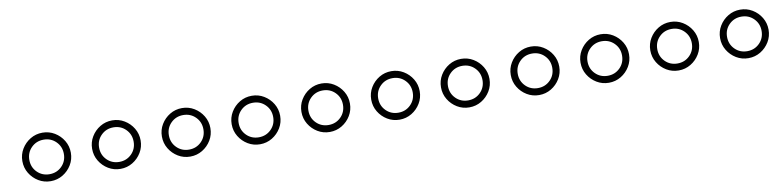

<svg xmlns="http://www.w3.org/2000/svg" viewBox="-14 -922 4428 1084"><g transform="rotate(-10 2200.0 -380.0)"><path d="M80 -380Q80 -342 99 -310.5Q118 -279 149.5 -260Q181 -241 219 -241Q257 -241 288.5 -260Q320 -279 339 -310.5Q358 -342 358 -380Q358 -418 339 -449.5Q320 -481 288.5 -500Q257 -519 219 -519Q181 -519 149.5 -500Q118 -481 99 -449.5Q80 -418 80 -380ZM120 -380Q120 -422 148.5 -450.5Q177 -479 219 -479Q261 -479 289.5 -450.5Q318 -422 318 -380Q318 -338 289.5 -309.5Q261 -281 219 -281Q177 -281 148.5 -309.5Q120 -338 120 -380Z M480 -380Q480 -342 499 -310.5Q518 -279 549.5 -260Q581 -241 619 -241Q657 -241 688.5 -260Q720 -279 739 -310.5Q758 -342 758 -380Q758 -418 739 -449.5Q720 -481 688.5 -500Q657 -519 619 -519Q581 -519 549.5 -500Q518 -481 499 -449.5Q480 -418 480 -380ZM520 -380Q520 -422 548.5 -450.5Q577 -479 619 -479Q661 -479 689.5 -450.5Q718 -422 718 -380Q718 -338 689.5 -309.5Q661 -281 619 -281Q577 -281 548.5 -309.5Q520 -338 520 -380Z M880 -380Q880 -342 899 -310.5Q918 -279 949.5 -260Q981 -241 1019 -241Q1057 -241 1088.5 -260Q1120 -279 1139 -310.5Q1158 -342 1158 -380Q1158 -418 1139 -449.5Q1120 -481 1088.5 -500Q1057 -519 1019 -519Q981 -519 949.5 -500Q918 -481 899 -449.5Q880 -418 880 -380ZM920 -380Q920 -422 948.5 -450.5Q977 -479 1019 -479Q1061 -479 1089.5 -450.5Q1118 -422 1118 -380Q1118 -338 1089.5 -309.5Q1061 -281 1019 -281Q977 -281 948.5 -309.5Q920 -338 920 -380Z M1280 -380Q1280 -342 1299 -310.5Q1318 -279 1349.5 -260Q1381 -241 1419 -241Q1457 -241 1488.5 -260Q1520 -279 1539 -310.5Q1558 -342 1558 -380Q1558 -418 1539 -449.5Q1520 -481 1488.5 -500Q1457 -519 1419 -519Q1381 -519 1349.5 -500Q1318 -481 1299 -449.5Q1280 -418 1280 -380ZM1320 -380Q1320 -422 1348.5 -450.5Q1377 -479 1419 -479Q1461 -479 1489.5 -450.5Q1518 -422 1518 -380Q1518 -338 1489.5 -309.5Q1461 -281 1419 -281Q1377 -281 1348.5 -309.5Q1320 -338 1320 -380Z M1680 -380Q1680 -342 1699 -310.5Q1718 -279 1749.5 -260Q1781 -241 1819 -241Q1857 -241 1888.5 -260Q1920 -279 1939 -310.5Q1958 -342 1958 -380Q1958 -418 1939 -449.5Q1920 -481 1888.5 -500Q1857 -519 1819 -519Q1781 -519 1749.5 -500Q1718 -481 1699 -449.5Q1680 -418 1680 -380ZM1720 -380Q1720 -422 1748.5 -450.5Q1777 -479 1819 -479Q1861 -479 1889.5 -450.5Q1918 -422 1918 -380Q1918 -338 1889.5 -309.5Q1861 -281 1819 -281Q1777 -281 1748.5 -309.5Q1720 -338 1720 -380Z M2080 -380Q2080 -342 2099 -310.5Q2118 -279 2149.5 -260Q2181 -241 2219 -241Q2257 -241 2288.5 -260Q2320 -279 2339 -310.5Q2358 -342 2358 -380Q2358 -418 2339 -449.5Q2320 -481 2288.5 -500Q2257 -519 2219 -519Q2181 -519 2149.5 -500Q2118 -481 2099 -449.5Q2080 -418 2080 -380ZM2120 -380Q2120 -422 2148.5 -450.5Q2177 -479 2219 -479Q2261 -479 2289.5 -450.5Q2318 -422 2318 -380Q2318 -338 2289.5 -309.5Q2261 -281 2219 -281Q2177 -281 2148.5 -309.5Q2120 -338 2120 -380Z M2480 -380Q2480 -342 2499 -310.5Q2518 -279 2549.5 -260Q2581 -241 2619 -241Q2657 -241 2688.5 -260Q2720 -279 2739 -310.5Q2758 -342 2758 -380Q2758 -418 2739 -449.5Q2720 -481 2688.5 -500Q2657 -519 2619 -519Q2581 -519 2549.5 -500Q2518 -481 2499 -449.5Q2480 -418 2480 -380ZM2520 -380Q2520 -422 2548.5 -450.5Q2577 -479 2619 -479Q2661 -479 2689.5 -450.5Q2718 -422 2718 -380Q2718 -338 2689.5 -309.5Q2661 -281 2619 -281Q2577 -281 2548.5 -309.5Q2520 -338 2520 -380Z M2880 -380Q2880 -342 2899 -310.5Q2918 -279 2949.5 -260Q2981 -241 3019 -241Q3057 -241 3088.5 -260Q3120 -279 3139 -310.5Q3158 -342 3158 -380Q3158 -418 3139 -449.5Q3120 -481 3088.5 -500Q3057 -519 3019 -519Q2981 -519 2949.5 -500Q2918 -481 2899 -449.5Q2880 -418 2880 -380ZM2920 -380Q2920 -422 2948.5 -450.5Q2977 -479 3019 -479Q3061 -479 3089.5 -450.5Q3118 -422 3118 -380Q3118 -338 3089.5 -309.5Q3061 -281 3019 -281Q2977 -281 2948.5 -309.5Q2920 -338 2920 -380Z M3280 -380Q3280 -342 3299 -310.5Q3318 -279 3349.5 -260Q3381 -241 3419 -241Q3457 -241 3488.5 -260Q3520 -279 3539 -310.5Q3558 -342 3558 -380Q3558 -418 3539 -449.5Q3520 -481 3488.5 -500Q3457 -519 3419 -519Q3381 -519 3349.5 -500Q3318 -481 3299 -449.5Q3280 -418 3280 -380ZM3320 -380Q3320 -422 3348.5 -450.5Q3377 -479 3419 -479Q3461 -479 3489.5 -450.5Q3518 -422 3518 -380Q3518 -338 3489.5 -309.5Q3461 -281 3419 -281Q3377 -281 3348.5 -309.5Q3320 -338 3320 -380Z M3680 -380Q3680 -342 3699 -310.5Q3718 -279 3749.5 -260Q3781 -241 3819 -241Q3857 -241 3888.5 -260Q3920 -279 3939 -310.5Q3958 -342 3958 -380Q3958 -418 3939 -449.5Q3920 -481 3888.5 -500Q3857 -519 3819 -519Q3781 -519 3749.5 -500Q3718 -481 3699 -449.5Q3680 -418 3680 -380ZM3720 -380Q3720 -422 3748.5 -450.5Q3777 -479 3819 -479Q3861 -479 3889.5 -450.5Q3918 -422 3918 -380Q3918 -338 3889.5 -309.5Q3861 -281 3819 -281Q3777 -281 3748.5 -309.5Q3720 -338 3720 -380Z M4080 -380Q4080 -342 4099 -310.5Q4118 -279 4149.5 -260Q4181 -241 4219 -241Q4257 -241 4288.5 -260Q4320 -279 4339 -310.5Q4358 -342 4358 -380Q4358 -418 4339 -449.5Q4320 -481 4288.5 -500Q4257 -519 4219 -519Q4181 -519 4149.5 -500Q4118 -481 4099 -449.5Q4080 -418 4080 -380ZM4120 -380Q4120 -422 4148.5 -450.5Q4177 -479 4219 -479Q4261 -479 4289.5 -450.5Q4318 -422 4318 -380Q4318 -338 4289.5 -309.5Q4261 -281 4219 -281Q4177 -281 4148.5 -309.5Q4120 -338 4120 -380Z"/></g></svg>

Font: text-security-circle
Style: Regular
Weight: 400
Monospace: yes
Foundry: Oskari Noppa
Version: Version 3.000;hotconv 1.0.118;makeotfexe 2.5.65603